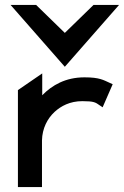

<svg xmlns="http://www.w3.org/2000/svg" viewBox="-20 -762 505 782"><path d="M428 -424C401 -436 386 -447 324 -447C247 -447 192 -415 152 -374V-463L53 -395V0H151V-190C152 -239 173 -279 202 -306C228 -330 265 -350 315 -350C363 -350 369 -345 386 -333L398 -325L439 -419ZM244 -490 465 -742H361L244 -628L127 -742H23Z"/></svg>

Font: Charger
Style: ExBd
Weight: 400
Designer: Jasper
Foundry: Cannot Into Space Fonts
Version: Version 0.99